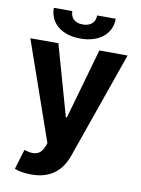

<svg xmlns="http://www.w3.org/2000/svg" viewBox="-100 -803 786 1073"><g transform="rotate(10 293.0 -266.5)"><path d="M17 -545.5H176.1L289.1 -144.9H294.7L408.7 -545.5L568.9 -544.7L356.9 58.9Q345.5 91.6 328.1 118.4Q310.7 145.2 286 164.1Q261.4 182.9 228.7 193.2Q196 203.5 153.8 203.5Q125 203.5 100 199.2Q74.9 195 58.6 188.2L92.7 74.9Q106.2 79.2 118.3 81.5Q130.3 83.8 141.3 83.8Q162.3 83.8 177.7 73.5Q193.2 63.2 203.8 38.7L212.7 15.6ZM116.8 -735.8H221.6Q221.6 -723.7 225.3 -712.2Q229 -700.6 237.4 -691.8Q245.7 -682.9 259.2 -677.6Q272.7 -672.2 292.3 -672.2Q311.1 -672.2 324.4 -677.6Q337.7 -682.9 346.2 -691.6Q354.8 -700.3 358.7 -711.8Q362.6 -723.4 362.6 -735.8H468Q468 -703.5 455.6 -677Q443.2 -650.6 420.3 -631.7Q397.4 -612.9 365.1 -602.6Q332.7 -592.3 292.3 -592.3Q251.8 -592.3 219.5 -602.6Q187.1 -612.9 164.2 -631.7Q141.3 -650.6 129.1 -677Q116.8 -703.5 116.8 -735.8Z"/></g></svg>

Font: Cannonade
Style: Bold
Weight: 700
Designer: Rasmus Andersson
Foundry: rsms
Version: Version 3.012;git-f93a4a705